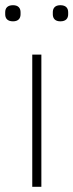

<svg xmlns="http://www.w3.org/2000/svg" viewBox="-24 -718 282 738"><path d="M26 -636C47 -636 55 -648 55 -663V-671C55 -686 47 -698 26 -698C4 -698 -4 -686 -4 -671V-663C-4 -648 4 -636 26 -636ZM208 -636C230 -636 238 -648 238 -663V-671C238 -686 230 -698 208 -698C187 -698 179 -686 179 -671V-663C179 -648 187 -636 208 -636ZM135 0V-508H100V0Z"/></svg>

Font: IBM Plex Arabic ExtraLight
Style: Regular
Weight: 200
Designer: Mike Abbink, Paul van der Laan, Pieter van Rosmalen, Wael Morcos, Khajak Apelian
Foundry: Bold Monday
Version: Version 1.0